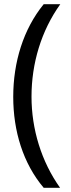

<svg xmlns="http://www.w3.org/2000/svg" viewBox="-20 -736 337 914"><path d="M43 -275C43 -112 90 42 188 158H266C177 33 130 -121 130 -276C130 -434 176 -589 267 -716H188C91 -597 43 -440 43 -275Z"/></svg>

Font: Noto Sans Georgian SemiCondensed
Style: Regular
Weight: 400
Width: 4
Designer: Monotype Design Team, Akaki Razmadze
Foundry: Google LLC
Version: Version 2.005